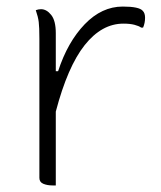

<svg xmlns="http://www.w3.org/2000/svg" viewBox="-20 -560 490 585"><path d="M150 5H140Q124 5 112 0Q100 -5 100 -18V-442Q100 -477 98 -493Q96 -509 89 -529Q97 -532 105 -532Q122 -532 136 -514.5Q150 -497 150 -459V-343H157Q186 -432 238 -486Q290 -540 354 -540Q404 -540 415 -527Q422 -520 422 -506Q422 -490 416 -476H410Q403 -481 389.5 -484.5Q376 -488 356 -488Q290 -488 238 -422.5Q186 -357 150 -220Z"/></svg>

Font: Recursive Sn Csl St Lt
Style: Regular
Weight: 300
Version: Version 1.079;hotconv 1.0.112;makeotfexe 2.5.65598; ttfautoh